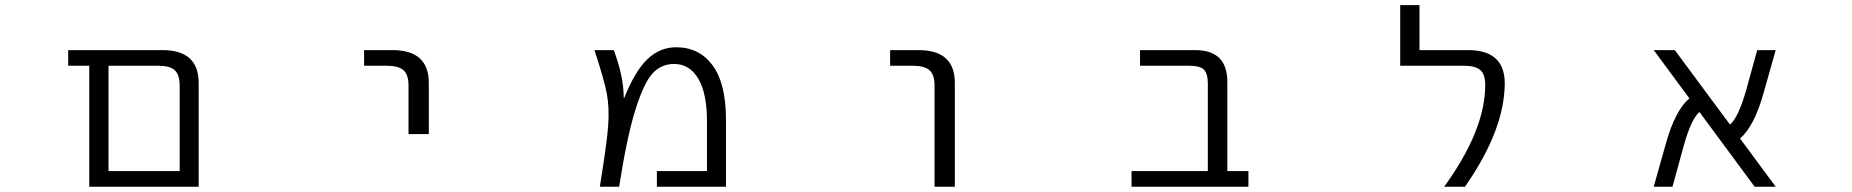

<svg xmlns="http://www.w3.org/2000/svg" viewBox="-20 -710 7040 730"><path d="M663.1 -384.8Q663.1 -425.8 644.5 -442.9Q626 -460 582 -460H392.6V-59.6H663.1ZM392.6 0H319.3V-460H239.3V-519.5H597.7Q735.4 -519.5 735.4 -394.5V0Z M1364.3 -460V-519.5H1472.7Q1610.4 -519.5 1610.4 -394.5V-200.2H1533.2V-384.8Q1533.2 -425.8 1514.2 -442.9Q1495.1 -460 1451.2 -460Z M2477.5 0V-59.6H2668V-248Q2668 -355.5 2634.8 -411.1Q2601.6 -466.8 2543 -466.8Q2494.1 -466.8 2460.9 -430.7Q2427.7 -394.5 2395.5 -291.5Q2363.3 -188.5 2334 0H2260.7Q2288.1 -169.9 2292.5 -234.9Q2296.9 -299.8 2287.6 -351.6Q2278.3 -403.3 2240.2 -519.5H2313.5Q2350.6 -422.9 2351.6 -338.9L2353.5 -337.9Q2393.6 -438.5 2440.9 -484.4Q2488.3 -530.3 2550.8 -530.3Q2638.7 -530.3 2689.5 -461.4Q2740.2 -392.6 2740.2 -254.9V0Z M3364.3 -460V-519.5H3472.7Q3610.4 -519.5 3610.4 -394.5V0H3533.2V-384.8Q3533.2 -425.8 3514.2 -442.9Q3495.1 -460 3451.2 -460Z M4572.3 -391.6Q4572.3 -430.7 4557.1 -445.3Q4542 -460 4502.9 -460H4314.5V-519.5H4524.4Q4646.5 -519.5 4646.5 -398.4V-59.6H4726.6V0H4282.2V-59.6H4572.3Z M5561.5 -519.5Q5700.2 -519.5 5701.2 -394.5Q5701.2 -216.8 5549.8 0H5470.7Q5627 -214.8 5627 -387.7Q5627 -426.8 5608.4 -443.4Q5589.8 -460 5545.9 -460H5303.7V-690.4H5377V-519.5Z M6731.4 0H6651.4L6441.4 -284.2Q6410.2 -257.8 6381.8 -156.2L6338.9 0H6267.6L6313.5 -163.1Q6349.6 -292 6403.3 -335.9L6267.6 -519.5H6347.7L6557.6 -236.3Q6588.9 -262.7 6618.2 -364.3L6661.1 -519.5H6731.4L6685.5 -357.4Q6649.4 -228.5 6595.7 -183.6Z"/></svg>

Font: Gen Shin Gothic Monospace Normal
Style: Regular
Weight: 350
Designer: [Source Han Sans]
Ryoko NISHIZUKA  (kana & ideographs); Paul D. Hunt (Latin, Greek & Cyrillic); Wenlong ZHANG  (bopomofo
Version: Version 1.002.20150607